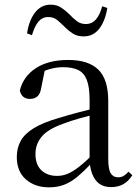

<svg xmlns="http://www.w3.org/2000/svg" viewBox="-20 -788 597 823"><path d="M190 15Q130 15 91 -19Q52 -53 52 -115Q52 -154 69 -184.5Q86 -215 125.5 -239Q165 -263 231 -282Q273 -295 319 -307Q365 -319 405 -328V-303Q365 -293 324 -281.5Q283 -270 249 -257Q185 -234 158.5 -202Q132 -170 132 -128Q132 -82 157.5 -58Q183 -34 225 -34Q248 -34 270 -43Q292 -52 320 -74Q348 -96 386 -134L395 -87H371Q340 -54 312.5 -31Q285 -8 256 3.5Q227 15 190 15ZM457 14Q412 14 389.5 -16.5Q367 -47 364 -100V-103V-359Q364 -415 352 -445.5Q340 -476 315 -488Q290 -500 250 -500Q221 -500 192 -491.5Q163 -483 130 -465L173 -492L157 -413Q153 -386 140.5 -375Q128 -364 109 -364Q73 -364 65 -400Q80 -461 134 -496Q188 -531 272 -531Q359 -531 401.5 -489.5Q444 -448 444 -355V-108Q444 -61 455 -44.5Q466 -28 486 -28Q499 -28 509 -33.5Q519 -39 531 -52L547 -37Q531 -11 508.5 1.5Q486 14 457 14ZM96 -645Q104 -700 130 -734Q156 -768 197 -768Q223 -768 242 -755.5Q261 -743 277 -727Q294 -709 310 -697Q326 -685 348 -685Q374 -685 391 -704.5Q408 -724 418 -761L440 -754Q431 -698 405.5 -665Q380 -632 339 -632Q311 -632 292.5 -644Q274 -656 259 -671Q242 -688 226 -701.5Q210 -715 187 -715Q161 -715 144.5 -695Q128 -675 117 -637Z"/></svg>

Font: Noto Serif TC ExtraLight
Style: Regular
Weight: 400
Version: Version 2.002-H1;hotconv 1.1.0;makeotfexe 2.6.0